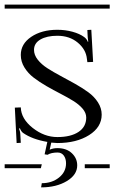

<svg xmlns="http://www.w3.org/2000/svg" viewBox="-29 -728 495 831"><path d="M-8.8 -708H445.8V-690.9H-8.8ZM337.9 -17.1H445.8V0H337.9ZM-8.8 -17.1H151.9L147.9 0H-8.8ZM411.1 -231.9Q411.1 -177.7 356.7 -143.3Q302.2 -108.9 219.2 -108.9Q210.4 -108.9 192.9 -110.8L186 -80.1Q201.2 -86.9 219.2 -86.9Q258.8 -86.9 282 -64.9Q305.2 -43 305.2 -12.2Q305.2 28.8 260 55.9Q214.8 83 148.9 83L151.9 64.9Q195.8 64.9 226.3 40.5Q256.8 16.1 256.8 -21Q256.8 -41.5 247.1 -54.7Q237.3 -67.9 220.2 -67.9Q192.9 -67.9 176.8 -58.1L164.1 -60.1L175.8 -113.8Q110.4 -125 70.8 -152.8Q62.5 -158.7 57.1 -172.9L53.2 -170.9Q59.1 -157.2 59.1 -143.1L61 -109.9L43 -108.9L35.2 -262.2L61 -263.2Q62.5 -213.9 112.5 -174.3Q162.6 -134.8 219.2 -134.8Q277.3 -134.8 310.8 -157Q344.2 -179.2 344.2 -219.2Q344.2 -239.3 328.6 -257.6Q313 -275.9 288.1 -291.3Q263.2 -306.6 232.9 -322.3Q202.6 -337.9 172.4 -355.2Q142.1 -372.6 117.2 -391.6Q92.3 -410.6 76.7 -436Q61 -461.4 61 -490.2Q61 -538.1 106.2 -568.6Q151.4 -599.1 219.2 -599.1Q253.4 -599.1 284.7 -590.6Q315.9 -582 335 -567.9Q346.7 -559.6 351.1 -546.9L353 -547.9Q350.1 -568.4 350.1 -576.2L349.1 -598.1L366.2 -599.1L374 -460L349.1 -459L347.2 -473.1Q343.3 -513.7 307.6 -543.5Q272 -573.2 219.2 -573.2Q173.8 -573.2 146 -557.1Q118.2 -541 118.2 -512.2Q118.2 -490.2 134.3 -469.7Q150.4 -449.2 176.3 -432.6Q202.1 -416 233.4 -399.4Q264.6 -382.8 295.9 -365.2Q327.1 -347.7 353 -328.9Q378.9 -310.1 395 -284.9Q411.1 -259.8 411.1 -231.9Z"/></svg>

Font: FoglihtenFr02
Style: Regular
Weight: 500
Version: Version 0.68